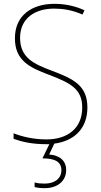

<svg xmlns="http://www.w3.org/2000/svg" viewBox="-20 -744 527 1004"><path d="M326 145C326 98 294 68 237 64L264 7C365 -6 437 -69 437 -182C437 -298 363 -332 249 -375C159 -409 85 -441 85 -546C85 -648 162 -699 263 -699C307 -699 357 -692 411 -668L422 -690C375 -712 321 -724 265 -724C147 -724 58 -664 58 -544C58 -427 135 -391 236 -353C346 -311 410 -280 410 -182C410 -71 331 -15 223 -15C156 -15 97 -29 51 -47V-18C96 -2 149 10 221 10C227 10 232 10 238 10L202 84C267 84 301 102 301 146C301 191 264 216 214 216C194 216 177 215 161 210V234C176 238 194 240 214 240C280 240 326 203 326 145Z"/></svg>

Font: Noto Sans Georgian SemiCondensed Thin
Style: Regular
Weight: 100
Width: 4
Designer: Monotype Design Team, Akaki Razmadze
Foundry: Google LLC
Version: Version 2.005